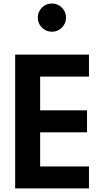

<svg xmlns="http://www.w3.org/2000/svg" viewBox="-20 -1056 562 1076"><path d="M65 0V-750H478.6V-626.8H205V-437.7H467.7V-314.5H205V-123.2H478.6V0ZM215 -901.4Q191.8 -924.5 191.8 -957.3Q191.8 -990 215 -1013.2Q238.2 -1036.4 270.9 -1036.4Q303.6 -1036.4 326.8 -1013.2Q350 -990 350 -957.3Q350 -924.5 326.8 -901.4Q303.6 -878.2 270.9 -878.2Q238.2 -878.2 215 -901.4Z"/></svg>

Font: Spartan MB
Style: Bold
Weight: 700
Designer: Matt Bailey, Mirko Velimirovic
Foundry: Matt Bailey
Version: Version 1.005